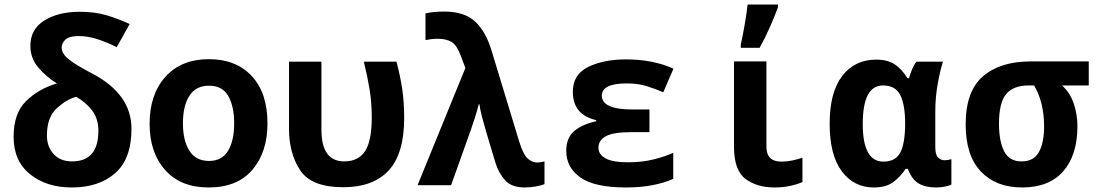

<svg xmlns="http://www.w3.org/2000/svg" viewBox="-20 -817 4840 847"><path d="M560 -249Q560 -403 384 -494Q317 -529 284.5 -554.5Q252 -580 252 -607Q252 -627 269 -642.5Q286 -658 326 -658Q367 -658 409 -644.5Q451 -631 495 -609L552 -711Q500 -735 449 -750Q398 -765 332 -765Q237 -765 175.5 -726.5Q114 -688 114 -615Q114 -560 149 -519Q184 -478 231 -449Q150 -425 95 -371Q40 -317 40 -214Q40 -107 112.5 -48.5Q185 10 297 10Q416 10 488 -53Q560 -116 560 -249ZM187 -219Q187 -300 230.5 -339.5Q274 -379 316 -390Q360 -365 387 -329Q414 -293 414 -240Q414 -105 298 -105Q246 -105 216.5 -137.5Q187 -170 187 -219Z M1160 -273Q1160 -407 1090.5 -481.5Q1021 -556 902 -556Q780 -556 710 -478.5Q640 -401 640 -271Q640 -144 708.5 -67Q777 10 900 10Q1027 10 1093.5 -68Q1160 -146 1160 -273ZM787 -273Q787 -350 815.5 -394.5Q844 -439 902 -439Q961 -439 987 -393.5Q1013 -348 1013 -273Q1013 -196 986 -151.5Q959 -107 902 -107Q844 -107 815.5 -152Q787 -197 787 -273Z M1763 -296Q1763 -366 1754.5 -423.5Q1746 -481 1729 -545H1585Q1601 -480 1610.5 -422.5Q1620 -365 1620 -300Q1620 -194 1590 -149.5Q1560 -105 1499 -105Q1398 -105 1398 -244V-545H1255V-248Q1255 -140 1304.5 -65.5Q1354 9 1494 9Q1626 9 1694.5 -65Q1763 -139 1763 -296Z M2382 -5V-105Q2364 -100 2349 -100Q2328 -100 2308 -117.5Q2288 -135 2270 -194L2149 -592Q2124 -677 2076.5 -721.5Q2029 -766 1940 -766Q1893 -766 1857 -758V-640Q1867 -642 1880 -644Q1893 -646 1912 -646Q1948 -646 1972 -632Q1996 -618 2015 -565L2033 -517L1822 0H1970L2056 -241Q2063 -261 2074 -294.5Q2085 -328 2092 -357H2095Q2098 -334 2106.5 -301Q2115 -268 2124 -238L2166 -98Q2180 -53 2208.5 -21.5Q2237 10 2295 10Q2318 10 2344 5.5Q2370 1 2382 -5Z M2950 -28V-143Q2916 -127 2864 -114Q2812 -101 2752 -101Q2682 -101 2651 -118.5Q2620 -136 2620 -165Q2620 -199 2653.5 -216.5Q2687 -234 2763 -234H2845V-334H2771Q2635 -334 2635 -395Q2635 -449 2745 -449Q2795 -449 2833 -437Q2871 -425 2906 -410L2951 -514Q2861 -555 2741 -555Q2644 -555 2575.5 -522Q2507 -489 2507 -412Q2507 -311 2610 -287V-282Q2552 -270 2515 -240.5Q2478 -211 2478 -151Q2478 -78 2540.5 -34Q2603 10 2741 10Q2808 10 2860.5 -0.5Q2913 -11 2950 -28Z M3331 -606Q3357 -653 3377.5 -700Q3398 -747 3412 -785V-797H3278Q3274 -759 3265 -707.5Q3256 -656 3248 -621V-606ZM3520 -14V-121Q3498 -114 3475 -109Q3452 -104 3427 -104Q3361 -104 3361 -170V-546H3218V-170Q3218 -65 3269 -27.5Q3320 10 3396 10Q3434 10 3466 3Q3498 -4 3520 -14Z M3975 -72H3985Q4002 -26 4032 -8Q4062 10 4111 10Q4128 10 4149 6Q4170 2 4177 -3V-115Q4162 -110 4147 -110Q4131 -110 4118.5 -122Q4106 -134 4106 -168V-325Q4106 -390 4117.5 -451.5Q4129 -513 4140 -545H4023Q4011 -530 4003 -509.5Q3995 -489 3990 -472H3983Q3958 -513 3926.5 -533.5Q3895 -554 3845 -554Q3751 -554 3695.5 -482Q3640 -410 3640 -271Q3640 -133 3693.5 -61.5Q3747 10 3835 10Q3889 10 3921 -14Q3953 -38 3975 -72ZM3786 -270Q3786 -440 3875 -440Q3931 -440 3952 -396.5Q3973 -353 3973 -272V-266Q3972 -182 3951 -143Q3930 -104 3877 -104Q3786 -104 3786 -270Z M4733 -260Q4733 -313 4716.5 -361Q4700 -409 4665 -440H4783V-546H4526Q4393 -546 4316.5 -480.5Q4240 -415 4240 -268Q4240 -131 4307 -60.5Q4374 10 4489 10Q4608 10 4670.5 -61.5Q4733 -133 4733 -260ZM4387 -271Q4387 -365 4419 -402.5Q4451 -440 4517 -440H4542Q4586 -365 4586 -259Q4586 -187 4563 -146Q4540 -105 4487 -105Q4432 -105 4409.5 -150Q4387 -195 4387 -271Z"/></svg>

Font: Noto Sans Mono UI
Style: Bold
Weight: 700
Designer: Monotype Design team
Foundry: Monotype Imaging Inc.
Version: 1.000